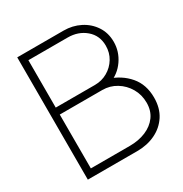

<svg xmlns="http://www.w3.org/2000/svg" viewBox="-167 -849 935 979"><g transform="rotate(-30 300.5 -360.0)"><path d="M362 0H70V-720H343Q395 -720 439 -697.8Q483 -675.5 509.5 -635.5Q536 -595.5 536 -543Q536 -486 503 -438.2Q470 -390.5 416 -371L414 -395Q485.5 -372 528.8 -321.2Q572 -270.5 572 -194Q572 -132.5 544 -89.2Q516 -46 468.2 -23Q420.5 0 362 0ZM112 -359V-42H342Q394 -42 435.8 -59.5Q477.5 -77 501.8 -110Q526 -143 526 -190Q526 -237 503.8 -275.2Q481.5 -313.5 444.2 -336.2Q407 -359 362 -359ZM112 -679V-400H343Q383.5 -400 417.2 -419.5Q451 -439 471 -472Q491 -505 491 -546Q491 -606 448.2 -642.5Q405.5 -679 343 -679Z"/></g></svg>

Font: Manrope Variable Light
Style: Regular
Weight: 200
Designer: Mikhail Sharanda
Foundry: Mikhail Sharanda
Version: Version 4.505